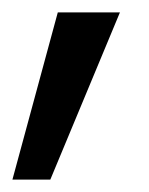

<svg xmlns="http://www.w3.org/2000/svg" viewBox="-22 -146 240 309"><path d="M-2 143 71 -126H171L59 143Z"/></svg>

Font: SVN-Poppins
Style: Regular
Weight: 400
Designer: Ninad Kale (Devanagari), Jonny Pinhorn (Latin)
Foundry: Indian Type Foundry
Version: Version 3.002 2017